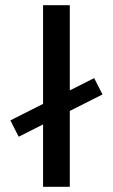

<svg xmlns="http://www.w3.org/2000/svg" viewBox="-20 -720 435 740"><path d="M52 -193 20 -256 343 -419 375 -356ZM146 0V-700H249V0Z"/></svg>

Font: Space Grotesk Light Medium
Style: Regular
Weight: 500
Version: Version 2.000